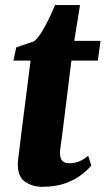

<svg xmlns="http://www.w3.org/2000/svg" viewBox="-20 -708 406 738"><path d="M219 -189.5Q217 -173 215 -160Q213 -147 211.8 -137.2Q210.5 -127.5 210.5 -119Q210.5 -99.5 219.5 -90Q228.5 -80.5 246 -80.5Q265.5 -80.5 283.2 -87.2Q301 -94 319 -109.5L331 -71.5Q316.5 -54.5 291.8 -35.5Q267 -16.5 230.2 -3.2Q193.5 10 142 10Q105 10 76.5 -9.2Q48 -28.5 48.5 -77.5Q48.5 -80 48.8 -85.2Q49 -90.5 50.5 -102.2Q52 -114 54.8 -135.5Q57.5 -157 61.5 -192L97.5 -475H31.5L42.5 -526L111.5 -549.5Q126 -562 140.8 -585.8Q155.5 -609.5 168.5 -637Q181.5 -664.5 191.5 -688.5H287.5L265.5 -551H366.5L356 -475H254.5Z"/></svg>

Font: Merriweather 28pt Black
Style: Italic
Weight: 900
Italic angle: -7.8°
Version: Version 2.101